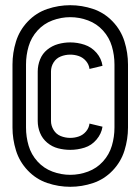

<svg xmlns="http://www.w3.org/2000/svg" viewBox="-20 -734 540 738"><path d="M250 -158Q226 -158 203 -164Q180 -170 161.5 -185.5Q143 -201 134 -223Q125 -245 125 -269V-459Q125 -483 134 -505.5Q143 -528 161.5 -543Q180 -558 203 -564.5Q226 -571 250 -571Q278 -571 305 -562Q332 -553 351 -531Q370 -509 374 -481L324 -469Q322 -486 310.5 -499.5Q299 -513 283 -518.5Q267 -524 250 -524Q231 -524 213.5 -517Q196 -510 186 -494Q176 -478 176 -459V-269Q176 -251 186 -234.5Q196 -218 213.5 -211Q231 -204 250 -204Q267 -204 283 -209.5Q299 -215 310.5 -228.5Q322 -242 324 -259L374 -247Q370 -220 351 -197.5Q332 -175 305 -166.5Q278 -158 250 -158ZM250 -16Q205 -16 162 -30.5Q119 -45 87 -78.5Q55 -112 41.5 -155.5Q28 -199 28 -244V-486Q28 -531 41.5 -574.5Q55 -618 87 -651.5Q119 -685 162 -699.5Q205 -714 250 -714Q295 -714 338 -699.5Q381 -685 413 -651.5Q445 -618 458.5 -574.5Q472 -531 472 -486V-244Q472 -199 458.5 -155.5Q445 -112 413 -78.5Q381 -45 338 -30.5Q295 -16 250 -16ZM250 -62Q285 -62 318.5 -74.5Q352 -87 376 -113.5Q400 -140 410 -174Q420 -208 420 -244V-486Q420 -522 410 -556Q400 -590 376 -616.5Q352 -643 318.5 -655.5Q285 -668 250 -668Q215 -668 181.5 -655.5Q148 -643 124 -616.5Q100 -590 90 -556Q80 -522 80 -486V-244Q80 -208 90 -174Q100 -140 124 -113.5Q148 -87 181.5 -74.5Q215 -62 250 -62Z"/></svg>

Font: Iosevka SS01
Style: Regular
Weight: 400
Monospace: yes
Designer: Belleve Invis
Foundry: Belleve Invis
Version: 2.3.3; ttfautohint (v1.8.3)